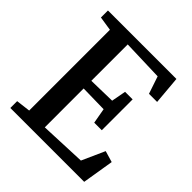

<svg xmlns="http://www.w3.org/2000/svg" viewBox="-197 -889 1034 1034"><g transform="rotate(45 320.0 -371.5)"><path d="M120.5 -62V-677L39.5 -689.5V-743H561L575 -582H513L479.5 -681.5L244 -689V-412L399 -415.5L414.5 -498.5H472V-263.5H414.5L399 -350.5L244 -353.5V-57.5L508 -68.5L566.5 -199L631 -180L601.5 0H39V-52Z"/></g></svg>

Font: Merriweather 24pt SemiBold
Style: Regular
Weight: 600
Designer: Eben Sorkin
Foundry: Eben Sorkin
Version: Version 2.100